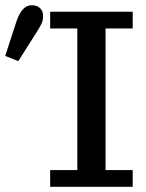

<svg xmlns="http://www.w3.org/2000/svg" viewBox="-37 -715 560 735"><path d="M155 0V-64H259V-606H155V-670H471V-606H367V-64H471V0ZM-17 -501 26 -633Q47 -695 84 -695Q104 -695 116 -684Q128 -673 128 -653Q128 -637 121.5 -623.5Q115 -610 104 -593L33 -481Z"/></svg>

Font: Source Serif 4 Caption
Style: Regular
Weight: 400
Designer: Frank Grießhammer
Foundry: Adobe Systems Incorporated
Version: Version 4.004;hotconv 1.0.117;makeotfexe 2.5.65602